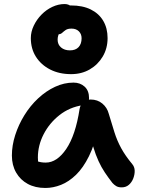

<svg xmlns="http://www.w3.org/2000/svg" viewBox="-20 -923 703 953"><path d="M205 10Q155 10 118 -10Q81 -30 60 -66.5Q39 -103 39 -151Q39 -201 55.5 -252.5Q72 -304 101 -351Q130 -398 169 -434.5Q208 -471 253 -492Q298 -513 345 -513Q378 -513 400 -493Q422 -473 422 -436Q422 -421 413.5 -412.5Q405 -404 391 -401Q325 -391 275 -351.5Q225 -312 196.5 -256.5Q168 -201 168 -141Q168 -120 171.5 -102.5Q175 -85 186 -58L123 -149Q147 -130 164.5 -123Q182 -116 207 -116Q263 -116 309 -184Q355 -252 375 -382Q379 -404 394 -416.5Q409 -429 430 -429Q464 -429 488 -409Q512 -389 520 -358Q535 -308 548 -266.5Q561 -225 581.5 -187.5Q602 -150 636 -109Q648 -95 648.5 -76Q649 -57 641.5 -37.5Q634 -18 619.5 -5.5Q605 7 584 7Q567 7 556.5 0.5Q546 -6 538 -15Q517 -42 500 -67.5Q483 -93 469 -123.5Q455 -154 443 -193.5Q431 -233 421 -286L468 -289Q450 -205 421.5 -147.5Q393 -90 357.5 -55.5Q322 -21 283 -5.5Q244 10 205 10ZM333 -555Q274 -555 229 -578Q184 -601 158.5 -641Q133 -681 133 -734Q133 -765 147.5 -795.5Q162 -826 186 -850.5Q210 -875 240 -889Q270 -903 301 -903Q324 -903 339 -886Q354 -869 354 -844Q354 -828 345 -815Q336 -802 316 -792Q287 -779 276.5 -762.5Q266 -746 266 -726Q266 -702 283 -687.5Q300 -673 327 -673Q355 -673 370 -689Q385 -705 385 -733Q385 -754 371.5 -767.5Q358 -781 335 -781Q316 -781 306 -774Q296 -767 288.5 -760Q281 -753 270 -753Q238 -753 225 -764Q212 -775 212 -801Q212 -842 243.5 -869Q275 -896 332 -896Q390 -896 430.5 -876Q471 -856 492.5 -819.5Q514 -783 514 -734Q514 -683 490 -642.5Q466 -602 425.5 -578.5Q385 -555 333 -555Z"/></svg>

Font: Shantell Sans SemiBold
Style: Regular
Weight: 600
Designer: Stephen Nixon, Anya Danilova, Shantell Martin
Foundry: Arrow Type
Version: Version 1.011;[c5ecc13dd]